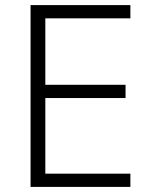

<svg xmlns="http://www.w3.org/2000/svg" viewBox="-20 -734 593 754"><path d="M492 0H100V-714H492V-662H158V-401H473V-349H158V-52H492Z"/></svg>

Font: Noto Sans Armenian Light
Style: Regular
Weight: 300
Designer: Monotype Design Team
Foundry: Monotype Imaging Inc.
Version: Version 2.007